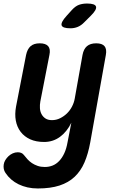

<svg xmlns="http://www.w3.org/2000/svg" viewBox="-56 -805 676 1086"><path d="M347.5 -110.9Q322.4 -59.4 283 -30.7Q243.7 -2 193.6 -2Q148 -2 114.5 -17.2Q81.1 -32.5 60.6 -59.6Q40.1 -86.7 33.4 -123.1Q26.8 -159.5 34.8 -202.5L91.5 -494Q98.6 -527.5 117 -543.7Q135.5 -560 169 -560Q202.5 -560 216.6 -543.7Q230.6 -527.5 223.5 -494L172.2 -231.3Q168.6 -211.6 169.9 -192.6Q171.1 -173.7 179.2 -158.9Q187.2 -144 201.4 -134.8Q215.5 -125.5 238.3 -125.5Q262.5 -125.5 284.1 -136.3Q305.8 -147 323 -163.8Q340.2 -180.7 351.4 -202.4Q362.6 -224.1 366.6 -246.7L410.7 -494Q416.8 -527.5 435.7 -543.7Q454.7 -560 488.2 -560Q521.7 -560 535.3 -543.7Q548.8 -527.5 542.7 -494L454.5 0Q442.8 64.7 421.9 113.4Q401 162 366.3 194.9Q331.6 227.7 280.6 244.4Q229.6 261 158.1 261Q126.9 261 99.7 254.9Q72.6 248.8 49.3 237.5Q26.1 226.2 7.4 210Q-11.2 193.8 -25.1 172.9Q-32.2 162.5 -34.6 150.3Q-36.9 138 -34.9 125.5Q-33.2 112.7 -25.8 100.4Q-18.3 88.1 -7.8 78.3Q2.7 68.5 16.2 62.4Q29.7 56.3 44.5 56.3Q54.8 56.3 63.7 59.7Q72.6 63.2 79 71.5Q88.4 83.8 99.5 95.9Q110.6 108.1 124.8 117.6Q139 127.1 157 133.3Q174.9 139.5 197.3 139.5Q221.2 139.5 241.6 131.3Q262 123.1 278.7 105.6Q295.5 88.1 307.6 62Q319.7 36 326 0ZM342.6 -645Q297.6 -645 292.5 -661.9Q287.5 -678.8 320.3 -715L351.2 -749.2Q370.9 -770.6 391 -777.8Q411.2 -785 436.6 -785Q481.9 -785 487.1 -767.6Q492.3 -750.2 457.5 -715.8L420.4 -678.8Q403.5 -661.2 384.2 -653.1Q364.9 -645 342.6 -645Z"/></svg>

Font: Maple Mono
Style: Italic
Weight: 400
Italic angle: -10°
Monospace: yes
Designer: subframe7536
Version: Version 7.300